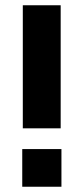

<svg xmlns="http://www.w3.org/2000/svg" viewBox="-20 -710 318 730"><path d="M64.6 0V-143.2H213.6V0ZM66.7 -222.1V-690H210.7V-222.1Z"/></svg>

Font: Oxanium ExtraLight
Style: Regular
Weight: 200
Designer: Severin Meyer
Version: Version 2.000